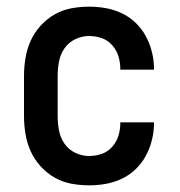

<svg xmlns="http://www.w3.org/2000/svg" viewBox="-20 -548 540 576"><path d="M247 8Q220 8 193.5 3Q167 -2 143.5 -15.5Q120 -29 101.5 -49.5Q83 -70 72 -94.5Q61 -119 56.5 -146Q52 -173 52 -200V-320Q52 -347 56.5 -374Q61 -401 72 -425.5Q83 -450 101.5 -470.5Q120 -491 143.5 -504.5Q167 -518 193.5 -523Q220 -528 247 -528Q273 -528 298 -523.5Q323 -519 346 -508Q369 -497 387.5 -479Q406 -461 418 -438.5Q430 -416 436 -391Q442 -366 442 -341Q442 -341 442 -340.5Q442 -340 442 -339H341Q341 -339 341 -339.5Q341 -340 341 -340Q341 -360 335.5 -378.5Q330 -397 317 -412Q304 -427 285.5 -433.5Q267 -440 247 -440Q226 -440 206 -430.5Q186 -421 173.5 -403Q161 -385 157 -363.5Q153 -342 153 -320V-200Q153 -178 157 -156.5Q161 -135 173.5 -117Q186 -99 206 -89.5Q226 -80 247 -80Q267 -80 285.5 -86.5Q304 -93 317 -108Q330 -123 335.5 -141.5Q341 -160 341 -180Q341 -180 341 -180.5Q341 -181 341 -181H442Q442 -180 442 -179.5Q442 -179 442 -179Q442 -154 436 -129Q430 -104 418 -81.5Q406 -59 387.5 -41Q369 -23 346 -12Q323 -1 298 3.5Q273 8 247 8Z"/></svg>

Font: Zed Mono Semibold
Style: Regular
Weight: 600
Monospace: yes
Designer: Belleve Invis
Foundry: Belleve Invis
Version: Version 1.0.0; ttfautohint (v1.8.4)